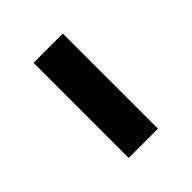

<svg xmlns="http://www.w3.org/2000/svg" viewBox="-3 -392 371 371"><g transform="rotate(45 182.0 -207.0)"><path d="M52 -167V-247H312V-167Z"/></g></svg>

Font: Rokkitt SemiBold
Style: Bold
Weight: 700
Version: Version 3.103